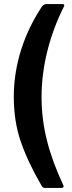

<svg xmlns="http://www.w3.org/2000/svg" viewBox="-20 -762 354 947"><path d="M210 -742C201 -742 193 -738 187 -730C100 -599 48 -445 48 -285C48 -206 59 -132 82 -65C105 2 139 75 185 154C190 162 194 165 202 165H283C290 165 294 161 294 156L292 151C220 -4 185 -137 185 -284C185 -437 226 -592 295 -729C296 -731 297 -733 297 -735C297 -737 296 -742 287 -742Z"/></svg>

Font: Libre Franklin
Style: Bold
Weight: 700
Designer: Pablo Impallari, Rodrigo Fuenzalida
Foundry: Impallari Type
Version: Version 1.002; ttfautohint (v1.5)